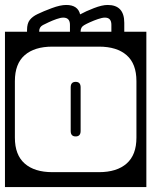

<svg xmlns="http://www.w3.org/2000/svg" viewBox="-40 -734 610 774"><path d="M461 -642V-606H550V20H-20V-606H69V-613Q69 -639.5 80 -653.5Q91 -667.5 111 -677Q134.5 -688.5 168.8 -701.2Q203 -714 227 -714Q274 -714 283 -676Q305.5 -688.5 338.5 -701.2Q371.5 -714 394 -714Q461 -714 461 -642ZM118 -608V-606H242V-634Q242 -663 215 -663Q204.5 -663 188 -657.2Q171.5 -651.5 156 -644.2Q140.5 -637 133 -633Q118 -625 118 -608ZM285 -608V-606H409V-634Q409 -663 383 -663Q372 -663 355.2 -657.2Q338.5 -651.5 323 -644.5Q307.5 -637.5 300 -633Q285 -625 285 -608ZM171 -546Q99 -546 59.5 -511.5Q20 -477 20 -407V-179Q20 -109.5 59.5 -74.8Q99 -40 171 -40H359Q431 -40 470.5 -74.8Q510 -109.5 510 -179V-407Q510 -477 470.5 -511.5Q431 -546 359 -546ZM285 -206Q285 -184 265 -184Q245 -184 245 -206V-382Q245 -404 265 -404Q285 -404 285 -382Z"/></svg>

Font: Honk Rounded
Style: Regular
Weight: 400
Designer: Noopur Datye & Yesha Goshar
Foundry: Ek Type
Version: Version 1.000